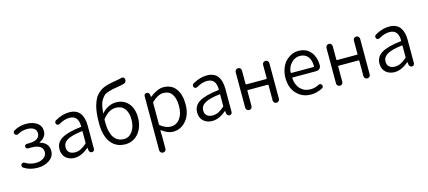

<svg xmlns="http://www.w3.org/2000/svg" viewBox="-70 -1479 5330 2392"><g transform="rotate(-15 2595.0 -283.5)"><path d="M246.1 12.7Q141.6 12.7 67.4 -37.1Q56.6 -43.9 54.7 -57.6Q53.7 -60.5 53.7 -63.5Q53.7 -74.2 59.6 -82Q67.4 -92.8 80.1 -95.2Q92.8 -97.7 103.5 -89.8Q163.1 -51.8 239.3 -51.8Q297.9 -51.8 338.4 -80.1Q378.9 -108.4 378.9 -155.3Q378.9 -203.1 341.3 -227.5Q303.7 -252 233.4 -252H189.5Q177.7 -252 168.9 -260.7Q160.2 -269.5 160.2 -281.7Q160.2 -293.9 168.9 -302.2Q177.7 -310.5 189.5 -310.5H219.7Q287.1 -310.5 322.3 -335Q357.4 -359.4 357.4 -402.3Q357.4 -444.3 325.2 -466.3Q293 -488.3 241.2 -488.3Q172.9 -488.3 118.2 -456.1Q106.4 -450.2 93.8 -452.6Q81.1 -455.1 73.2 -465.8Q66.4 -477.5 68.8 -490.7Q71.3 -503.9 83 -510.7Q154.3 -553.7 245.1 -553.7Q326.2 -553.7 381.3 -516.1Q436.5 -478.5 436.5 -410.2Q436.5 -370.1 413.6 -338.4Q390.6 -306.6 349.6 -289.1Q346.7 -288.1 346.7 -285.6Q346.7 -283.2 349.6 -282.2Q399.4 -269.5 430.2 -236.3Q460.9 -203.1 460.9 -148.4Q460.9 -76.2 397.9 -31.7Q335 12.7 246.1 12.7Z M721.7 12.7Q653.3 12.7 608.9 -27.3Q564.5 -67.4 564.5 -138.7Q564.5 -225.6 642.6 -272.9Q720.7 -320.3 892.6 -339.8Q900.4 -340.8 899.4 -348.6Q898.4 -486.3 785.2 -486.3Q718.8 -486.3 648.4 -444.3Q636.7 -437.5 624 -440.4Q611.3 -443.4 604.5 -454.1Q597.7 -466.8 601.1 -480Q604.5 -493.2 616.2 -500Q709 -553.7 797.9 -553.7Q892.6 -553.7 936.5 -495.6Q980.5 -437.5 980.5 -335V-33.2Q980.5 -19.5 970.7 -9.8Q960.9 0 947.3 0Q933.6 0 922.9 -9.8Q912.1 -19.5 910.2 -33.2L907.2 -64.5Q907.2 -66.4 905.8 -66.4Q904.3 -66.4 902.3 -65.4Q809.6 12.7 721.7 12.7ZM744.1 -52.7Q782.2 -52.7 817.9 -69.8Q853.5 -86.9 894.5 -123Q899.4 -127.9 899.4 -135.7V-278.3Q899.4 -285.2 894.5 -285.2Q893.6 -285.2 892.6 -285.2Q757.8 -268.6 700.7 -234.9Q643.6 -201.2 643.6 -143.6Q643.6 -97.7 671.4 -75.2Q699.2 -52.7 744.1 -52.7Z M1377 -54.7Q1442.4 -54.7 1484.9 -114.3Q1527.3 -173.8 1527.3 -267.6Q1527.3 -355.5 1487.8 -406.7Q1448.2 -458 1375 -458Q1283.2 -458 1207 -360.4Q1202.1 -355.5 1202.1 -347.7V-310.5Q1202.1 -188.5 1246.6 -121.6Q1291 -54.7 1377 -54.7ZM1537.1 -798.8Q1543 -800.8 1548.8 -800.8Q1556.6 -800.8 1564.5 -796.9Q1577.1 -791 1580.1 -776.4Q1582 -770.5 1582 -764.6Q1582 -753.9 1577.1 -743.2Q1570.3 -727.5 1553.7 -721.7Q1528.3 -712.9 1479.5 -705.1Q1425.8 -697.3 1398.9 -691.4Q1372.1 -685.5 1336.4 -673.8Q1300.8 -662.1 1283.7 -645Q1266.6 -627.9 1248 -600.1Q1229.5 -572.3 1220.7 -531.7Q1211.9 -491.2 1207 -434.6Q1207 -432.6 1208.5 -432.1Q1210 -431.6 1210.9 -432.6Q1248 -475.6 1295.9 -499Q1343.8 -522.5 1394.5 -522.5Q1493.2 -522.5 1552.7 -453.6Q1612.3 -384.8 1612.3 -267.6Q1612.3 -183.6 1580.1 -119.1Q1547.9 -54.7 1494.6 -21Q1441.4 12.7 1377.9 12.7Q1256.8 12.7 1190.4 -75.2Q1124 -163.1 1124 -325.2Q1124 -394.5 1129.9 -450.7Q1135.7 -506.8 1148.4 -549.8Q1161.1 -592.8 1176.8 -625.5Q1192.4 -658.2 1216.3 -682.1Q1240.2 -706.1 1264.2 -722.7Q1288.1 -739.3 1322.8 -751Q1357.4 -762.7 1388.7 -769.5Q1419.9 -776.4 1462.9 -783.2Q1512.7 -791 1537.1 -798.8Z M1760.7 194.3V-503.9Q1760.7 -517.6 1770.5 -527.3Q1780.3 -537.1 1793.9 -537.1Q1808.6 -537.1 1818.8 -527.8Q1829.1 -518.6 1831.1 -504.9L1835 -475.6Q1835 -474.6 1836.4 -474.6Q1837.9 -474.6 1838.9 -475.6Q1934.6 -551.8 2011.7 -551.8Q2116.2 -551.8 2171.9 -477.5Q2227.5 -403.3 2227.5 -276.4Q2227.5 -142.6 2158.7 -63.5Q2089.8 15.6 1992.2 15.6Q1922.9 15.6 1845.7 -43Q1843.8 -43.9 1841.8 -43Q1839.8 -42 1839.8 -40L1841.8 47.9V194.3Q1841.8 210.9 1830.1 222.7Q1818.4 234.4 1801.8 234.4Q1785.2 234.4 1772.9 222.7Q1760.7 210.9 1760.7 194.3ZM1980.5 -53.7Q2051.8 -53.7 2097.2 -113.8Q2142.6 -173.8 2142.6 -275.4Q2142.6 -372.1 2106.4 -427.2Q2070.3 -482.4 1993.2 -482.4Q1927.7 -482.4 1847.7 -409.2Q1841.8 -404.3 1841.8 -397.5V-120.1Q1841.8 -112.3 1847.7 -107.4Q1914.1 -53.7 1980.5 -53.7Z M2497.1 12.7Q2428.7 12.7 2384.3 -27.3Q2339.8 -67.4 2339.8 -138.7Q2339.8 -225.6 2418 -272.9Q2496.1 -320.3 2668 -339.8Q2675.8 -340.8 2674.8 -348.6Q2673.8 -486.3 2560.5 -486.3Q2494.1 -486.3 2423.8 -444.3Q2412.1 -437.5 2399.4 -440.4Q2386.7 -443.4 2379.9 -454.1Q2373 -466.8 2376.5 -480Q2379.9 -493.2 2391.6 -500Q2484.4 -553.7 2573.2 -553.7Q2668 -553.7 2711.9 -495.6Q2755.9 -437.5 2755.9 -335V-33.2Q2755.9 -19.5 2746.1 -9.8Q2736.3 0 2722.7 0Q2709 0 2698.2 -9.8Q2687.5 -19.5 2685.5 -33.2L2682.6 -64.5Q2682.6 -66.4 2681.2 -66.4Q2679.7 -66.4 2677.7 -65.4Q2585 12.7 2497.1 12.7ZM2519.5 -52.7Q2557.6 -52.7 2593.3 -69.8Q2628.9 -86.9 2669.9 -123Q2674.8 -127.9 2674.8 -135.7V-278.3Q2674.8 -285.2 2669.9 -285.2Q2668.9 -285.2 2668 -285.2Q2533.2 -268.6 2476.1 -234.9Q2418.9 -201.2 2418.9 -143.6Q2418.9 -97.7 2446.8 -75.2Q2474.6 -52.7 2519.5 -52.7Z M2933.6 -40V-499Q2933.6 -516.6 2945.8 -528.3Q2958 -540 2974.6 -540Q2991.2 -540 3002.9 -528.3Q3014.6 -516.6 3014.6 -499V-325.2Q3014.6 -318.4 3022.5 -318.4H3279.3Q3287.1 -318.4 3287.1 -325.2V-499Q3287.1 -516.6 3298.8 -528.3Q3310.5 -540 3327.1 -540Q3343.8 -540 3356 -528.3Q3368.2 -516.6 3368.2 -499V-40Q3368.2 -23.4 3356 -11.7Q3343.8 0 3327.1 0Q3310.5 0 3298.8 -11.7Q3287.1 -23.4 3287.1 -40V-237.3Q3287.1 -245.1 3279.3 -245.1H3022.5Q3014.6 -245.1 3014.6 -237.3V-40Q3014.6 -23.4 3002.9 -11.7Q2991.2 0 2974.6 0Q2958 0 2945.8 -11.7Q2933.6 -23.4 2933.6 -40Z M3769.5 12.7Q3660.2 12.7 3586.9 -63.5Q3513.7 -139.6 3513.7 -268.6Q3513.7 -333 3534.2 -387.7Q3554.7 -442.4 3588.4 -478Q3622.1 -513.7 3665 -533.7Q3708 -553.7 3754.9 -553.7Q3853.5 -553.7 3910.2 -488.3Q3967.8 -420.9 3967.8 -308.6Q3967.8 -285.2 3950.2 -268.6Q3931.6 -252 3906.2 -252H3602.5Q3594.7 -252 3595.7 -245.1Q3600.6 -157.2 3650.9 -104.5Q3701.2 -51.8 3780.3 -51.8Q3837.9 -51.8 3890.6 -80.1Q3901.4 -85.9 3913.6 -83Q3925.8 -80.1 3931.6 -69.3Q3938.5 -57.6 3935.1 -44.9Q3931.6 -32.2 3920.9 -26.4Q3848.6 12.7 3769.5 12.7ZM3594.7 -316.4Q3594.7 -310.5 3601.6 -310.5H3888.7Q3895.5 -310.5 3895.5 -318.4Q3895.5 -318.4 3895.5 -318.4Q3894.5 -401.4 3857.9 -444.8Q3821.3 -488.3 3755.9 -488.3Q3695.3 -488.3 3649.4 -442.4Q3594.7 -386.7 3594.7 -316.4Z M4104.5 -40V-499Q4104.5 -516.6 4116.7 -528.3Q4128.9 -540 4145.5 -540Q4162.1 -540 4173.8 -528.3Q4185.5 -516.6 4185.5 -499V-325.2Q4185.5 -318.4 4193.4 -318.4H4450.2Q4458 -318.4 4458 -325.2V-499Q4458 -516.6 4469.7 -528.3Q4481.4 -540 4498 -540Q4514.6 -540 4526.9 -528.3Q4539.1 -516.6 4539.1 -499V-40Q4539.1 -23.4 4526.9 -11.7Q4514.6 0 4498 0Q4481.4 0 4469.7 -11.7Q4458 -23.4 4458 -40V-237.3Q4458 -245.1 4450.2 -245.1H4193.4Q4185.5 -245.1 4185.5 -237.3V-40Q4185.5 -23.4 4173.8 -11.7Q4162.1 0 4145.5 0Q4128.9 0 4116.7 -11.7Q4104.5 -23.4 4104.5 -40Z M4848.6 12.7Q4780.3 12.7 4735.8 -27.3Q4691.4 -67.4 4691.4 -138.7Q4691.4 -225.6 4769.5 -272.9Q4847.7 -320.3 5019.5 -339.8Q5027.3 -340.8 5026.4 -348.6Q5025.4 -486.3 4912.1 -486.3Q4845.7 -486.3 4775.4 -444.3Q4763.7 -437.5 4751 -440.4Q4738.3 -443.4 4731.4 -454.1Q4724.6 -466.8 4728 -480Q4731.4 -493.2 4743.2 -500Q4835.9 -553.7 4924.8 -553.7Q5019.5 -553.7 5063.5 -495.6Q5107.4 -437.5 5107.4 -335V-33.2Q5107.4 -19.5 5097.7 -9.8Q5087.9 0 5074.2 0Q5060.5 0 5049.8 -9.8Q5039.1 -19.5 5037.1 -33.2L5034.2 -64.5Q5034.2 -66.4 5032.7 -66.4Q5031.2 -66.4 5029.3 -65.4Q4936.5 12.7 4848.6 12.7ZM4871.1 -52.7Q4909.2 -52.7 4944.8 -69.8Q4980.5 -86.9 5021.5 -123Q5026.4 -127.9 5026.4 -135.7V-278.3Q5026.4 -285.2 5021.5 -285.2Q5020.5 -285.2 5019.5 -285.2Q4884.8 -268.6 4827.6 -234.9Q4770.5 -201.2 4770.5 -143.6Q4770.5 -97.7 4798.3 -75.2Q4826.2 -52.7 4871.1 -52.7Z"/></g></svg>

Font: Gen Jyuu Gothic Normal
Style: Regular
Weight: 300
Designer: [Source Han Sans]
Ryoko NISHIZUKA  (kana & ideographs); Paul D. Hunt (Latin, Greek & Cyrillic); Wenlong ZHANG  (bopomofo
Version: Version 1.002.20150607